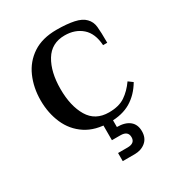

<svg xmlns="http://www.w3.org/2000/svg" viewBox="-163 -584 813 881"><g transform="rotate(-30 243.0 -143.0)"><path d="M268 10Q192 10 142 -23Q92 -56 67.5 -112Q43 -168 43 -235Q43 -302 67.5 -358Q92 -414 142 -447Q192 -480 268 -480Q322 -480 359.5 -472Q397 -464 415 -445Q434 -426 437 -397.5Q440 -369 440 -312H418Q414 -376 378 -407.5Q342 -439 287 -439Q217 -439 182.5 -382Q148 -325 148 -235Q148 -145 182 -88Q216 -31 288 -31Q341 -31 373.5 -53Q406 -75 432 -112L455 -95Q425 -44 380 -17Q335 10 268 10ZM230 194V151H280Q320 151 320 119Q320 86 280 86H235V-5H285V45Q328 45 351.5 64Q375 83 375 119Q375 155 351.5 174.5Q328 194 293 194Z"/></g></svg>

Font: El Messiri Medium
Style: Regular
Weight: 500
Designer: Mohamed Gaber
Foundry: Kief Type Foundry
Version: Version 2.020; ttfautohint (v1.8.3)